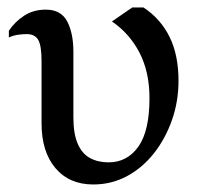

<svg xmlns="http://www.w3.org/2000/svg" viewBox="-20 -486 542 518"><path d="M231.7 11.7Q166.9 11.7 129.5 -32.5Q92.1 -76.6 92.1 -153.3V-321Q92.1 -363.5 82.9 -378.8Q73.8 -394 52 -394Q41.4 -394 29 -392.3Q16.6 -390.6 3.9 -385V-403Q20 -427.3 45.1 -443.6Q70.2 -460 103.6 -460Q144.6 -460 161.3 -428.2Q178 -396.5 178 -346V-169.3Q178 -125.3 189.6 -98.4Q201.1 -71.6 222.5 -59.8Q244 -48 272.9 -48Q323.1 -48 353.2 -90.3Q383.3 -132.6 383.3 -220.9Q383.3 -291.8 356.4 -343.8Q329.4 -395.8 282 -428.1L336.9 -465.9H367Q413.2 -435.5 437.4 -386.6Q461.6 -337.7 461.6 -268Q461.6 -212.2 443.9 -162Q426.3 -111.8 395.3 -72.4Q364.2 -33.1 322.5 -10.7Q280.8 11.7 231.7 11.7Z"/></svg>

Font: Ancizar Serif Light
Style: Regular
Weight: 300
Designer: Cesar Puertas, Viviana Monsalve, Julian Moncada, Julian Prieto, Jose Castro, Felipe Aragon, Mariel Hernandez, Sara Alarc
Version: Version 8.100